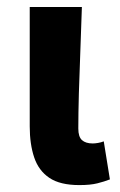

<svg xmlns="http://www.w3.org/2000/svg" viewBox="-20 -516 341 547"><path d="M206 11.3Q151.1 11.3 120.6 -9.3Q90 -29.9 77.4 -67.6Q64.7 -105.4 64.7 -155.9V-496.1H213.3Q211.5 -438.1 209 -373.5Q206.4 -308.8 204.7 -250.1Q203.1 -191.3 203.1 -149.9Q203.1 -126.2 213.6 -116.8Q224 -107.3 244.3 -107.3Q250.5 -107.3 259.3 -108.8Q268.2 -110.3 275.6 -113.3L293.1 -4.9Q277.1 1.4 257.3 6.3Q237.6 11.3 206 11.3Z"/></svg>

Font: Source Sans 3 VF
Style: Regular
Weight: 200
Designer: Paul D. Hunt
Foundry: Adobe
Version: Version 3.046;hotconv 1.0.118;makeotfexe 2.5.65603